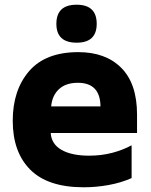

<svg xmlns="http://www.w3.org/2000/svg" viewBox="-20 -784 640 814"><path d="M335 10Q387 10 440 0.5Q493 -9 538 -29V-168Q501 -148 455.5 -136Q410 -124 358 -124Q284 -124 241 -148.5Q198 -173 195 -220H561V-298Q561 -429 494.5 -496Q428 -563 312 -563Q173 -563 103.5 -482.5Q34 -402 34 -272Q34 -139 108.5 -64.5Q183 10 335 10ZM197 -333Q201 -379 230 -406Q259 -433 310 -433Q405 -433 406 -333ZM305 -603Q390 -603 390 -683Q390 -764 305 -764Q219 -764 219 -683Q219 -603 305 -603Z"/></svg>

Font: Noto Sans Mono Extra
Style: Regular
Weight: 800
Designer: Monotype Design Team
Foundry: Monotype Imaging Inc.
Version: Version 1.900